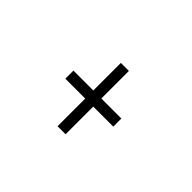

<svg xmlns="http://www.w3.org/2000/svg" viewBox="-6 -853 1099 1099"><g transform="rotate(-45 543.0 -304.0)"><path d="M265 -271.5V-336.5H489V-497.5H554.5V-336.5H777.5V-271.5H554.5V-109.5H489V-271.5Z"/></g></svg>

Font: Trispace Expanded Light
Style: Regular
Weight: 300
Width: 7
Designer: Tyler Finck
Foundry: Etcetera Type Company
Version: Version 1.210; ttfautohint (v1.8.3)